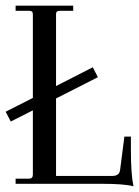

<svg xmlns="http://www.w3.org/2000/svg" viewBox="-20 -650 492 679"><path d="M35.2 0V-18.1H82Q96.2 -18.1 96.2 -32.2V-259.8L18.1 -220.2L0 -254.9L96.2 -303.7V-600.1Q96.2 -612.3 82 -611.8H35.2V-629.9H238.8V-611.8H191.9Q177.7 -611.8 178.2 -600.1V-345.7L308.1 -412.1L326.2 -377L178.2 -301.8V-27.8H377Q402.8 -27.8 404.8 -49.8L419.9 -167H442.9V-120.1Q442.9 -32.2 452.1 8.8Q419.9 0 340.8 0Z"/></svg>

Font: Arapey-Regular
Style: Regular
Weight: 400
Designer: Eduardo Rodriguez Tunni
Foundry: Eduardo Rodriguez Tunni
Version: Version 1.002